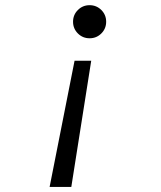

<svg xmlns="http://www.w3.org/2000/svg" viewBox="-20 -548 626 748"><path d="M173.3 180.2 270.5 -311.5H335.4L257.8 180.2ZM329.1 -398.9Q302.2 -398.9 283.4 -417.7Q264.6 -436.5 264.6 -463.4Q264.6 -490.2 283.4 -509Q302.2 -527.8 329.1 -527.8Q356 -527.8 374.8 -509Q393.6 -490.2 393.6 -463.4Q393.6 -436.5 374.8 -417.7Q356 -398.9 329.1 -398.9Z"/></svg>

Font: Cascadia Code NF SemiLight
Style: Italic
Weight: 350
Italic angle: -10°
Monospace: yes
Designer: Aaron Bell
Foundry: Saja Typeworks
Version: Version 2404.023; ttfautohint (v1.8.4)